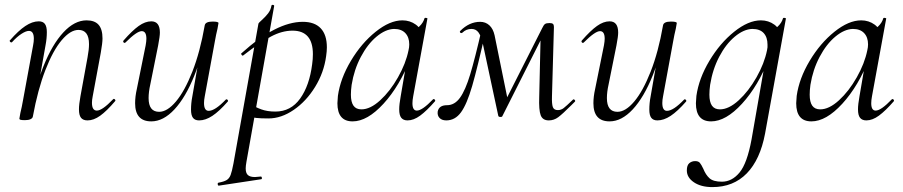

<svg xmlns="http://www.w3.org/2000/svg" viewBox="-20 -482 3682 783"><path d="M302 -36Q302 -56 308 -89L337 -248Q343 -280 343 -302Q343 -360 300 -360Q267 -360 231.5 -318Q196 -276 165 -196Q134 -116 114 -7L102 -8Q122 -124 157.5 -212.5Q193 -301 238.5 -350Q284 -399 333 -399Q366 -399 382 -381Q398 -363 398 -325Q398 -307 391 -267L358 -89Q355 -74 355 -63Q355 -31 375 -31Q397 -31 441 -77Q443 -79 444 -79Q447 -79 449.5 -75.5Q452 -72 449 -69Q415 -29 388.5 -10Q362 9 337 9Q319 9 310.5 -1.5Q302 -12 302 -36ZM59 2 63 -21Q69 -45 74 -74L115 -297Q118 -312 118 -324Q118 -356 98 -356Q86 -356 67.5 -344Q49 -332 29 -310Q28 -309 26 -309Q23 -309 20.5 -312.5Q18 -316 21 -318Q55 -357 83.5 -376Q112 -395 138 -395Q155 -395 163 -384.5Q171 -374 171 -351Q171 -325 166 -299L114 -7Q113 0 104.5 4Q96 8 82 8Q68 8 63.5 6.5Q59 5 59 2Z M531 -61Q531 -88 538 -119L574 -297Q577 -314 577 -324Q577 -355 558 -355Q538 -355 492 -309Q490 -307 488 -307Q485 -307 483 -310.5Q481 -314 484 -317Q519 -357 545.5 -376Q572 -395 597 -395Q632 -395 632 -349Q632 -334 625 -297L593 -138Q586 -107 586 -82Q586 -26 629 -26Q662 -26 697.5 -68Q733 -110 764.5 -190Q796 -270 815 -379L828 -378Q808 -262 772.5 -173.5Q737 -85 691.5 -36Q646 13 597 13Q531 13 531 -61ZM759 -35Q759 -61 764 -87L815 -379Q818 -394 847 -394Q871 -394 871 -388L867 -365Q861 -341 856 -312L815 -89Q812 -74 812 -62Q812 -30 831 -30Q857 -30 901 -76Q902 -77 904 -77Q907 -77 909 -73.5Q911 -70 909 -68Q874 -28 846 -9.5Q818 9 792 9Q775 9 767 -1.5Q759 -12 759 -35Z M871 263Q893 259 904 252.5Q915 246 920.5 231.5Q926 217 932 185L1034 -386Q1034 -388 1048 -400.5Q1062 -413 1073 -427Q1084 -441 1087 -459Q1088 -463 1093.5 -462Q1099 -461 1098 -457L985 178Q982 195 982 205Q982 224 991 232Q1000 240 1020 240Q1025 240 1043 238H1044Q1047 238 1048 243Q1049 248 1045 249L873 275Q869 276 868 270Q867 264 871 263ZM987 -8 997 -60Q1021 -45 1045.5 -36Q1070 -27 1103 -27Q1166 -27 1204 -80Q1242 -133 1253 -220Q1256 -241 1256 -261Q1256 -357 1173 -357Q1130 -357 1085 -333Q1040 -309 972 -256L970 -255Q967 -255 964.5 -259.5Q962 -264 965 -265Q1107 -393 1215 -393Q1263 -393 1288 -366.5Q1313 -340 1313 -289Q1313 -273 1310 -253Q1301 -186 1265 -127.5Q1229 -69 1178 -34Q1127 1 1075 1Q1042 1 1025.5 -1Q1009 -3 987 -8Z M1356 -61Q1356 -69 1358 -91Q1368 -162 1411 -234Q1454 -306 1512 -352.5Q1570 -399 1621 -399Q1652 -399 1676 -381.5Q1700 -364 1703 -330L1660 -357Q1674 -359 1690 -374Q1706 -389 1711 -407Q1712 -410 1718 -409Q1724 -408 1723 -406L1665 -89Q1662 -73 1662 -61Q1662 -31 1680 -31Q1702 -31 1746 -77Q1747 -78 1749 -78Q1752 -78 1754 -74.5Q1756 -71 1754 -69Q1720 -30 1693.5 -10.5Q1667 9 1642 9Q1625 9 1616.5 -1.5Q1608 -12 1608 -36Q1608 -56 1614 -89L1638 -229L1655 -246Q1610 -131 1544 -59Q1478 13 1418 13Q1356 13 1356 -61ZM1646 -277Q1649 -289 1649 -301Q1649 -330 1633 -347Q1617 -364 1587 -364Q1552 -363 1515.5 -332.5Q1479 -302 1451.5 -250Q1424 -198 1414 -136Q1411 -114 1411 -96Q1411 -66 1421.5 -51Q1432 -36 1454 -36Q1490 -36 1530.5 -73Q1571 -110 1603 -166.5Q1635 -223 1646 -277Z M2179 -87 2185 -348 2214 -376 2028 -7Q2027 -5 2021 -5Q2013 -5 2012 -10L1949 -304Q1942 -335 1931.5 -349.5Q1921 -364 1903 -364Q1881 -364 1866 -349L1862 -347Q1858 -347 1856 -350Q1854 -353 1857 -356Q1894 -393 1938 -393Q1960 -393 1975.5 -379Q1991 -365 1997 -338L2052 -68L2025 -39L2191 -367Q2197 -380 2202.5 -384Q2208 -388 2221 -388Q2231 -388 2235 -384.5Q2239 -381 2239 -372L2231 -89Q2230 -58 2234.5 -45.5Q2239 -33 2255 -33Q2268 -33 2278.5 -41Q2289 -49 2317 -76L2319 -77Q2322 -77 2324.5 -73.5Q2327 -70 2325 -68L2309 -52Q2274 -17 2256.5 -4Q2239 9 2218 9Q2193 9 2185 -12Q2177 -33 2179 -87ZM1765 -27Q1770 -53 1803 -53Q1834 -53 1856 -83.5Q1878 -114 1897.5 -178.5Q1917 -243 1945 -365L1962 -361Q1927 -205 1905.5 -131Q1884 -57 1860 -24Q1836 9 1800 9Q1782 9 1772.5 -1Q1763 -11 1765 -27Z M2400 -61Q2400 -88 2407 -119L2443 -297Q2446 -314 2446 -324Q2446 -355 2427 -355Q2407 -355 2361 -309Q2359 -307 2357 -307Q2354 -307 2352 -310.5Q2350 -314 2353 -317Q2388 -357 2414.5 -376Q2441 -395 2466 -395Q2501 -395 2501 -349Q2501 -334 2494 -297L2462 -138Q2455 -107 2455 -82Q2455 -26 2498 -26Q2531 -26 2566.5 -68Q2602 -110 2633.5 -190Q2665 -270 2684 -379L2697 -378Q2677 -262 2641.5 -173.5Q2606 -85 2560.5 -36Q2515 13 2466 13Q2400 13 2400 -61ZM2628 -35Q2628 -61 2633 -87L2684 -379Q2687 -394 2716 -394Q2740 -394 2740 -388L2736 -365Q2730 -341 2725 -312L2684 -89Q2681 -74 2681 -62Q2681 -30 2700 -30Q2726 -30 2770 -76Q2771 -77 2773 -77Q2776 -77 2778 -73.5Q2780 -70 2778 -68Q2743 -28 2715 -9.5Q2687 9 2661 9Q2644 9 2636 -1.5Q2628 -12 2628 -35Z M2781 213Q2781 192 2791 183.5Q2801 175 2815 175Q2828 175 2834 182Q2840 189 2848 206Q2858 231 2873.5 245Q2889 259 2924 259Q2965 259 2996 221.5Q3027 184 3045 86L3100 -229L3117 -246Q3072 -131 3006 -59Q2940 13 2880 13Q2818 13 2818 -61Q2818 -69 2820 -91Q2830 -162 2873 -234Q2916 -306 2974 -352.5Q3032 -399 3083 -399Q3114 -399 3138 -381.5Q3162 -364 3165 -330L3122 -357Q3136 -359 3152 -374Q3168 -389 3173 -407Q3174 -410 3180 -409Q3186 -408 3185 -406L3100 63Q3080 169 3025.5 225Q2971 281 2885 281Q2839 281 2810 261.5Q2781 242 2781 213ZM3108 -277Q3111 -290 3110 -300Q3110 -330 3094.5 -347Q3079 -364 3048 -364Q3013 -363 2976.5 -332.5Q2940 -302 2913 -250.5Q2886 -199 2876 -136Q2873 -114 2873 -96Q2873 -66 2883.5 -51Q2894 -36 2916 -36Q2952 -36 2992.5 -73Q3033 -110 3065 -166.5Q3097 -223 3108 -277Z M3227 -61Q3227 -69 3229 -91Q3239 -162 3282 -234Q3325 -306 3383 -352.5Q3441 -399 3492 -399Q3523 -399 3547 -381.5Q3571 -364 3574 -330L3531 -357Q3545 -359 3561 -374Q3577 -389 3582 -407Q3583 -410 3589 -409Q3595 -408 3594 -406L3536 -89Q3533 -73 3533 -61Q3533 -31 3551 -31Q3573 -31 3617 -77Q3618 -78 3620 -78Q3623 -78 3625 -74.5Q3627 -71 3625 -69Q3591 -30 3564.5 -10.5Q3538 9 3513 9Q3496 9 3487.5 -1.5Q3479 -12 3479 -36Q3479 -56 3485 -89L3509 -229L3526 -246Q3481 -131 3415 -59Q3349 13 3289 13Q3227 13 3227 -61ZM3517 -277Q3520 -289 3520 -301Q3520 -330 3504 -347Q3488 -364 3458 -364Q3423 -363 3386.5 -332.5Q3350 -302 3322.5 -250Q3295 -198 3285 -136Q3282 -114 3282 -96Q3282 -66 3292.5 -51Q3303 -36 3325 -36Q3361 -36 3401.5 -73Q3442 -110 3474 -166.5Q3506 -223 3517 -277Z"/></svg>

Font: Cormorant Infant
Style: Italic
Weight: 400
Italic angle: -10°
Designer: Christian Thalmann (Catharsis Fonts)
Foundry: Catharsis Fonts
Version: Version 4.000